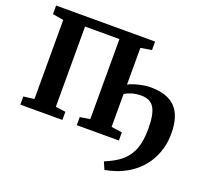

<svg xmlns="http://www.w3.org/2000/svg" viewBox="-158 -934 1454 1354"><g transform="rotate(20 569.5 -257.0)"><path d="M39.5 -743H782.5V-679.5L700 -665.5V-72.5L781 -61V0H465V-61L540 -72.5V-673.5H282V-71.5L357 -61V0H41.5V-61L121.5 -71.5V-664.5L39.5 -678.5ZM756 229.5 732 174.5Q769 159 800.2 141.8Q831.5 124.5 857 102.2Q882.5 80 902 49.5Q916.5 28 926.8 -0.5Q937 -29 942.5 -66Q948 -103 948 -149.5Q948 -255 920 -303.5Q892 -352 823.5 -352Q785 -352 754 -343Q723 -334 700 -320L691 -358.5L700 -390Q715 -399.5 743.8 -408.5Q772.5 -417.5 804.2 -423.5Q836 -429.5 861 -429.5Q924.5 -429.5 971.5 -414.5Q1018.5 -399.5 1049.8 -368Q1081 -336.5 1096.5 -287.5Q1112 -238.5 1112 -170.5Q1112 -109.5 1096.8 -56.5Q1081.5 -3.5 1055 39.8Q1028.5 83 994 116Q956.5 151 914.5 174.5Q872.5 198 831.2 211.2Q790 224.5 756 229.5Z"/></g></svg>

Font: Merriweather 24pt ExtraBold
Style: Regular
Weight: 800
Version: Version 2.100